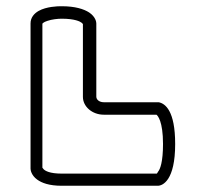

<svg xmlns="http://www.w3.org/2000/svg" viewBox="-20 -552 660 616"><path d="M242 -479 246 -475V-241C246 -210 276 -184 313 -184H482C486 -181 503 -163 503 -90C503 -33 494 -9 487 -1C485 3 484 4 483 5H178C139 5 125 -4 120 -9C118 -12 117 -13 116 -14V-476C116 -476 119 -481 132 -485C146 -490 166 -492 178 -492C220 -492 237 -483 242 -479ZM482 6ZM489 -224H313C299 -224 289 -232 289 -242V-477C289 -481 287 -498 266 -512C249 -523 221 -532 178 -532H176H175C165 -532 129 -531 104 -517C90 -509 78 -496 78 -477V-11C78 -7 80 10 99 24C114 35 138 44 178 44H486C502 44 542 27 542 -90C542 -197 510 -220 489 -224Z"/></svg>

Font: Platiipus Bold
Style: Bold
Weight: 400
Version: Version 001.000